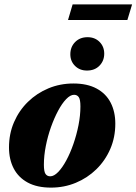

<svg xmlns="http://www.w3.org/2000/svg" viewBox="-20 -840 622 875"><path d="M314.5 -459.5Q377.5 -459.5 420.2 -436.5Q463 -413.5 484.2 -372.2Q505.5 -331 505.5 -276.5Q505.5 -214 482.5 -161Q459.5 -108 419 -68.5Q378.5 -29 325.5 -7Q272.5 15 212.5 15Q149 15 106.5 -8Q64 -31 42.5 -72.2Q21 -113.5 21 -168Q21 -230.5 44 -283.5Q67 -336.5 107.5 -376Q148 -415.5 201 -437.5Q254 -459.5 314.5 -459.5ZM209 -36.5Q226 -36.5 245 -56Q264 -75.5 282 -108.8Q300 -142 314.5 -183.8Q329 -225.5 337.8 -269.8Q346.5 -314 346.5 -355Q346.5 -386.5 339 -397.2Q331.5 -408 317.5 -408Q300.5 -408 281.5 -388.2Q262.5 -368.5 244.8 -335.2Q227 -302 212.2 -260.5Q197.5 -219 188.8 -174.8Q180 -130.5 180 -89.5Q180 -58 187.5 -47.2Q195 -36.5 209 -36.5ZM376.5 -518.5Q343 -518.5 321.8 -539.8Q300.5 -561 300.5 -592.5Q300.5 -626 322.2 -648.2Q344 -670.5 379 -670.5Q412.5 -670.5 433.8 -649Q455 -627.5 455 -595.5Q455 -563 433.5 -540.8Q412 -518.5 376.5 -518.5ZM290 -749 311 -820H582L560.5 -749Z"/></svg>

Font: Newsreader 24pt ExtraBold
Style: Italic
Weight: 800
Italic angle: -17°
Designer: Hugues Gentile
Foundry: Production Type
Version: Version 1.003